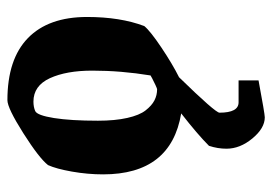

<svg xmlns="http://www.w3.org/2000/svg" viewBox="-130 -380 745 526"><g transform="rotate(-90 243.0 -117.5)"><path d="M231 -470.2Q343.3 -470.2 401.1 -414.1Q459 -357.9 459 -252Q459 -161.1 434.1 -95.2Q420.4 -78.6 375.2 -48.3Q330.1 -18.1 293.9 0Q196.8 99.6 196.8 110.8Q196.8 163.1 225.1 163.1H285.2V217.8Q193.4 234.9 184.1 234.9Q154.3 234.9 126.2 200.9Q98.1 167 98.1 129.9Q98.1 106 106 82Q137.2 50.8 194.8 5.9Q27.8 -22 27.8 -208Q27.8 -250.5 35.4 -293.5Q43 -336.4 53.2 -358.9Q72.3 -383.3 140.9 -426.8Q209.5 -470.2 231 -470.2ZM298.8 -78.1Q312 -158.7 312 -237.8Q312 -308.6 291.3 -353.8Q270.5 -398.9 227.1 -398.9Q212.4 -398.9 201.2 -394Q189.5 -388.7 182.1 -342.5Q174.8 -296.4 174.8 -222.2Q174.8 -175.3 182.4 -141.8Q189.9 -108.4 203.1 -91.6Q216.3 -74.7 230.5 -67.4Q244.6 -60.1 261.2 -60.1Q263.7 -60.5 273.2 -64.9Q282.7 -69.3 291 -73.7Z"/></g></svg>

Font: Grenze
Style: Bold
Weight: 700
Designer: Renata Polastri
Foundry: Omnibus-Type
Version: Version 1.002;PS 001.002;hotconv 1.0.88;makeotf.lib2.5.64775